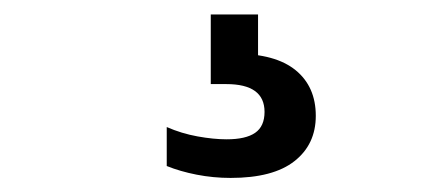

<svg xmlns="http://www.w3.org/2000/svg" viewBox="-20 -30 594 266"><path d="M299.5 216.5Q275.5 216.5 252.5 212Q229.5 207.5 211 200V146Q231.5 155 253.8 159Q276 163 294 163Q320.5 163 333.5 154Q346.5 145 346.5 125Q346.5 86.5 293.5 86.5H272V-10H337.5V65.5L307 44.5Q361.5 44.5 389.5 67.2Q417.5 90 417.5 130.5Q417.5 170 388 193.2Q358.5 216.5 299.5 216.5Z"/></svg>

Font: Encode Sans Condensed Thin SemiBold
Style: Regular
Weight: 600
Version: Version 3.002